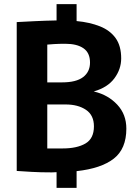

<svg xmlns="http://www.w3.org/2000/svg" viewBox="-20 -830 668 930"><path d="M231 5Q175 5 133 2.5Q91 0 61 -2V-723Q98 -725 149 -727.5Q200 -730 254 -731V-810H351V-728Q415 -722 464 -702.5Q513 -683 540 -645.5Q567 -608 567 -547Q567 -495 534 -450.5Q501 -406 434 -387L438 -386Q504 -370 548 -323Q592 -276 592 -207Q592 -109 531 -61.5Q470 -14 351 -1V80H254V4Q243 5 231 5ZM281 -431Q349 -431 382.5 -456.5Q416 -482 416 -527Q416 -574 384.5 -596Q353 -618 296 -618Q267 -618 242 -616.5Q217 -615 209 -614V-431ZM284 -111Q353 -111 394 -135Q435 -159 435 -218Q435 -272 396.5 -298Q358 -324 298 -324H209V-111Q224 -111 242 -111Q260 -111 284 -111Z"/></svg>

Font: Murecho SemiBold
Style: Regular
Weight: 600
Designer: Neil Summerour
Foundry: Positype
Version: Version 1.010; ttfautohint (v1.8.3)